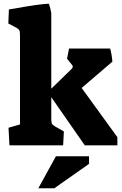

<svg xmlns="http://www.w3.org/2000/svg" viewBox="-20 -785 659 1037"><path d="M26 -95 88 -113V-592Q88 -614 85 -620.5Q82 -627 69 -635L25 -658L28 -734L59 -739Q191 -763 244 -765Q253 -741 257 -713V-306L368 -414Q373 -419 373 -425Q373 -430 370 -433L342 -468L353 -523H575Q584 -490 587 -452L421 -310L614 -44V0H438L257 -260V-146Q257 -125 260 -118Q263 -111 276 -103L325 -75L321 0H31ZM282 59H461V100L273 232H187Z"/></svg>

Font: Suez One
Style: Regular
Weight: 400
Version: Version 1.000